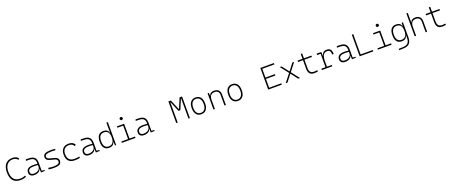

<svg xmlns="http://www.w3.org/2000/svg" viewBox="231 -3144 13599 5779"><g transform="rotate(-20 7031.0 -254.5)"><path d="M360.4 9.8Q48.8 9.8 48.8 -347.7Q48.8 -517.1 127.2 -610.1Q205.6 -703.1 348.6 -703.1Q416.5 -703.1 466.6 -680.4Q516.6 -657.7 539.6 -615.7L507.8 -583Q481 -619.1 439.5 -639.2Q397.9 -659.2 349.6 -659.2Q234.4 -659.2 165 -579.3Q95.7 -499.5 95.7 -352.5Q95.7 -34.2 367.2 -34.2Q450.2 -34.2 530.8 -71.3L543 -27.8Q456.1 9.8 360.4 9.8Z M1014.6 4.9 1009.8 -109.4H1003.9Q996.6 -75.2 969 -48.3Q941.4 -21.5 898.9 -5.9Q856.4 9.8 804.7 9.8Q728 9.8 686.3 -25.4Q644.5 -60.5 644.5 -124Q644.5 -286.1 868.2 -286.1Q906.2 -286.1 941.2 -283.9Q976.1 -281.7 1003.4 -276.9V-297.9Q1003.4 -391.1 957.8 -432.9Q912.1 -474.6 810.5 -476.1L708 -477.5L717.8 -522.5L810.5 -521Q936.5 -519 993.4 -464.6Q1050.3 -410.2 1050.3 -291.5V-37.1L1139.6 -30.8V0ZM1003.4 -236.8Q972.7 -241.7 935.8 -242.7Q898.9 -243.7 865.7 -243.7Q691.4 -243.7 691.4 -127.4Q691.4 -83 721.2 -59.1Q751 -35.2 804.7 -35.2Q861.3 -35.2 906.2 -54.4Q951.2 -73.7 977.3 -106.7Q1003.4 -139.6 1003.4 -181.2Z M1424.8 9.8Q1368.7 9.8 1329.6 6.3Q1290.5 2.9 1259.8 -4.9L1265.6 -51.3Q1360.8 -35.2 1424.8 -35.2Q1528.8 -35.2 1575.9 -57.6Q1623 -80.1 1623 -129.9Q1623 -164.6 1599.4 -188Q1575.7 -211.4 1522.9 -224.6L1408.2 -253.4Q1333 -272 1300.3 -305.2Q1267.6 -338.4 1267.6 -386.2Q1267.6 -460.9 1329.8 -494.1Q1392.1 -527.3 1531.2 -527.3Q1563.5 -527.3 1591.6 -525.1Q1619.6 -522.9 1656.2 -517.6L1650.9 -475.6Q1610.8 -479.5 1581.8 -481Q1552.7 -482.4 1528.3 -482.4Q1415.5 -482.4 1365 -459.5Q1314.5 -436.5 1314.5 -385.7Q1314.5 -356.4 1341.6 -333.7Q1368.7 -311 1430.7 -295.9L1522 -273.9Q1601.1 -254.9 1635.5 -219.7Q1669.9 -184.6 1669.9 -129.9Q1669.9 -56.2 1612.1 -23.2Q1554.2 9.8 1424.8 9.8Z M2100.6 9.8Q1970.2 9.8 1903.1 -58.6Q1835.9 -127 1835.9 -259.8Q1835.9 -386.7 1901.1 -457Q1966.3 -527.3 2086.9 -527.3Q2158.2 -527.3 2209.2 -499.3Q2260.3 -471.2 2281.7 -419.9L2241.2 -394Q2214.8 -443.4 2173.6 -462.9Q2132.3 -482.4 2083 -482.4Q1988.3 -482.4 1935.5 -425.8Q1882.8 -369.1 1882.8 -264.6Q1882.8 -151.4 1938.5 -93.3Q1994.1 -35.2 2102.5 -35.2Q2142.6 -35.2 2181.9 -39.6Q2221.2 -43.9 2258.8 -51.8L2264.6 -7.3Q2224.6 2.9 2182.9 6.3Q2141.1 9.8 2100.6 9.8Z M2772.5 4.9 2767.6 -109.4H2761.7Q2754.4 -75.2 2726.8 -48.3Q2699.2 -21.5 2656.7 -5.9Q2614.3 9.8 2562.5 9.8Q2485.8 9.8 2444.1 -25.4Q2402.3 -60.5 2402.3 -124Q2402.3 -286.1 2626 -286.1Q2664.1 -286.1 2699 -283.9Q2733.9 -281.7 2761.2 -276.9V-297.9Q2761.2 -391.1 2715.6 -432.9Q2669.9 -474.6 2568.4 -476.1L2465.8 -477.5L2475.6 -522.5L2568.4 -521Q2694.3 -519 2751.2 -464.6Q2808.1 -410.2 2808.1 -291.5V-37.1L2897.5 -30.8V0ZM2761.2 -236.8Q2730.5 -241.7 2693.6 -242.7Q2656.7 -243.7 2623.5 -243.7Q2449.2 -243.7 2449.2 -127.4Q2449.2 -83 2479 -59.1Q2508.8 -35.2 2562.5 -35.2Q2619.1 -35.2 2664.1 -54.4Q2709 -73.7 2735.1 -106.7Q2761.2 -139.6 2761.2 -181.2Z M3194.8 9.8Q3093.3 9.8 3040.8 -57.1Q2988.3 -124 2988.3 -253.9Q2988.3 -388.7 3041.5 -458Q3094.7 -527.3 3197.8 -527.3Q3347.7 -527.3 3372.1 -401.4H3376V-732.4H3421.9V2.4L3386.2 4.9L3376.5 -122.1H3374Q3361.8 -61 3318.4 -25.6Q3274.9 9.8 3194.8 9.8ZM3376 -255.9V-261.2Q3376 -482.4 3203.6 -482.4Q3035.2 -482.4 3035.2 -253.9Q3035.2 -146.5 3078.1 -90.8Q3121.1 -35.2 3204.6 -35.2Q3289.1 -35.2 3332.5 -91.1Q3376 -147 3376 -255.9Z M3605.5 0V-43.9H3819.8V-473.6H3634.8V-517.6H3865.7V-43.9H4042V0ZM3836.9 -646Q3816.9 -646 3802.5 -660.2Q3788.1 -674.3 3788.1 -694.3Q3788.1 -714.4 3802.5 -728.8Q3816.9 -743.2 3836.9 -743.2Q3856.9 -743.2 3871.3 -728.8Q3885.7 -714.4 3885.7 -694.3Q3885.7 -674.3 3871.3 -660.2Q3856.9 -646 3836.9 -646Z M4530.3 4.9 4525.4 -109.4H4519.5Q4512.2 -75.2 4484.6 -48.3Q4457 -21.5 4414.6 -5.9Q4372.1 9.8 4320.3 9.8Q4243.7 9.8 4201.9 -25.4Q4160.2 -60.5 4160.2 -124Q4160.2 -286.1 4383.8 -286.1Q4421.9 -286.1 4456.8 -283.9Q4491.7 -281.7 4519 -276.9V-297.9Q4519 -391.1 4473.4 -432.9Q4427.7 -474.6 4326.2 -476.1L4223.6 -477.5L4233.4 -522.5L4326.2 -521Q4452.1 -519 4509 -464.6Q4565.9 -410.2 4565.9 -291.5V-37.1L4655.3 -30.8V0ZM4519 -236.8Q4488.3 -241.7 4451.4 -242.7Q4414.6 -243.7 4381.3 -243.7Q4207 -243.7 4207 -127.4Q4207 -83 4236.8 -59.1Q4266.6 -35.2 4320.3 -35.2Q4377 -35.2 4421.9 -54.4Q4466.8 -73.7 4492.9 -106.7Q4519 -139.6 4519 -181.2Z M5347.7 0V-693.4H5426.8L5565.4 -365.2H5567.4L5706.1 -693.4H5785.2V0H5739.3V-650.4H5734.4L5595.7 -322.3H5537.1L5398.4 -650.4H5393.6V0Z M6152.3 9.8Q6050.8 9.8 5994.1 -60.5Q5937.5 -130.9 5937.5 -258.8Q5937.5 -387.2 5994.1 -457.3Q6050.8 -527.3 6152.3 -527.3Q6254.4 -527.3 6310.8 -457.3Q6367.2 -387.2 6367.2 -258.8Q6367.2 -130.9 6310.8 -60.5Q6254.4 9.8 6152.3 9.8ZM6152.3 -35.2Q6232.4 -35.2 6276.4 -93.5Q6320.3 -151.9 6320.3 -258.8Q6320.3 -365.7 6276.4 -424.1Q6232.4 -482.4 6152.3 -482.4Q6072.3 -482.4 6028.3 -424.1Q5984.4 -365.7 5984.4 -258.8Q5984.4 -151.9 6028.3 -93.5Q6072.3 -35.2 6152.3 -35.2Z M6891.6 0V-338.9Q6891.6 -407.7 6855 -445.1Q6818.4 -482.4 6752.9 -482.4Q6585 -482.4 6585 -293V0H6539.1V-517.6H6581.1L6584.5 -423.8H6588.9Q6617.2 -527.3 6748.5 -527.3Q6838.9 -527.3 6888.2 -477.5Q6937.5 -427.7 6937.5 -336.9V0Z M7324.2 9.8Q7222.7 9.8 7166 -60.5Q7109.4 -130.9 7109.4 -258.8Q7109.4 -387.2 7166 -457.3Q7222.7 -527.3 7324.2 -527.3Q7426.3 -527.3 7482.7 -457.3Q7539.1 -387.2 7539.1 -258.8Q7539.1 -130.9 7482.7 -60.5Q7426.3 9.8 7324.2 9.8ZM7324.2 -35.2Q7404.3 -35.2 7448.2 -93.5Q7492.2 -151.9 7492.2 -258.8Q7492.2 -365.7 7448.2 -424.1Q7404.3 -482.4 7324.2 -482.4Q7244.1 -482.4 7200.2 -424.1Q7156.2 -365.7 7156.2 -258.8Q7156.2 -151.9 7200.2 -93.5Q7244.1 -35.2 7324.2 -35.2Z M8293 0V-693.4H8728.5V-649.4H8338.9V-369.1H8640.6V-325.2H8338.9V-43.9H8728.5V0Z M8852.5 0 9056.2 -257.8 8852.5 -517.6H8910.2L9084 -293.9L9253.9 -517.6H9311.5L9111.8 -258.3L9311.5 0H9253.9L9083.5 -222.2L8910.2 0Z M9761.7 9.8Q9579.6 9.8 9579.6 -200.2V-473.6H9420.9V-517.6H9579.6V-673.8H9625.5V-517.6H9866.2V-473.6H9625.5V-200.2Q9625.5 -35.2 9771.5 -35.2Q9801.8 -35.2 9828.1 -37.8Q9854.5 -40.5 9880.4 -45.4L9885.7 -2Q9854.5 3.9 9824.7 6.8Q9794.9 9.8 9761.7 9.8Z M10189.9 -222.7V-43.9H10345.7V0H10011.7V-43.9H10144V-473.6H10031.2V-517.6H10180.2L10189 -384.8H10193.8Q10216.3 -527.3 10351.6 -527.3Q10435.5 -527.3 10473.6 -481.4Q10511.7 -435.5 10511.7 -333H10464.8Q10464.8 -412.1 10437.5 -447.3Q10410.2 -482.4 10349.6 -482.4Q10269 -482.4 10229.5 -414.8Q10189.9 -347.2 10189.9 -222.7Z M10975.6 4.9 10970.7 -109.4H10964.8Q10957.5 -75.2 10929.9 -48.3Q10902.3 -21.5 10859.9 -5.9Q10817.4 9.8 10765.6 9.8Q10689 9.8 10647.2 -25.4Q10605.5 -60.5 10605.5 -124Q10605.5 -286.1 10829.1 -286.1Q10867.2 -286.1 10902.1 -283.9Q10937 -281.7 10964.4 -276.9V-297.9Q10964.4 -391.1 10918.7 -432.9Q10873 -474.6 10771.5 -476.1L10668.9 -477.5L10678.7 -522.5L10771.5 -521Q10897.5 -519 10954.3 -464.6Q11011.2 -410.2 11011.2 -291.5V-37.1L11100.6 -30.8V0ZM10964.4 -236.8Q10933.6 -241.7 10896.7 -242.7Q10859.9 -243.7 10826.7 -243.7Q10652.3 -243.7 10652.3 -127.4Q10652.3 -83 10682.1 -59.1Q10711.9 -35.2 10765.6 -35.2Q10822.3 -35.2 10867.2 -54.4Q10912.1 -73.7 10938.2 -106.7Q10964.4 -139.6 10964.4 -181.2Z M11222.7 0V-693.4H11268.6V-43.9H11658.2V0Z M11808.6 0V-43.9H12022.9V-473.6H11837.9V-517.6H12068.8V-43.9H12245.1V0ZM12040 -646Q12020 -646 12005.6 -660.2Q11991.2 -674.3 11991.2 -694.3Q11991.2 -714.4 12005.6 -728.8Q12020 -743.2 12040 -743.2Q12060.1 -743.2 12074.5 -728.8Q12088.9 -714.4 12088.9 -694.3Q12088.9 -674.3 12074.5 -660.2Q12060.1 -646 12040 -646Z M12405.3 233.4 12403.3 190.4 12554.7 184.6Q12656.7 180.7 12703.9 127.4Q12751 74.2 12751 -30.3V-122.1H12746.6Q12734.4 -61 12691.4 -25.6Q12648.4 9.8 12569.8 9.8Q12468.3 9.8 12415.8 -57.1Q12363.3 -124 12363.3 -253.9Q12363.3 -388.7 12416.5 -458Q12469.7 -527.3 12572.8 -527.3Q12722.7 -527.3 12747.1 -401.4H12751L12755.9 -517.6H12796.9V-45.9Q12796.9 92.3 12736.6 158Q12676.3 223.6 12544.9 228.5ZM12751 -261.2Q12751 -482.4 12578.6 -482.4Q12410.2 -482.4 12410.2 -253.9Q12410.2 -146.5 12453.1 -90.8Q12496.1 -35.2 12579.6 -35.2Q12664.1 -35.2 12707.5 -91.1Q12751 -147 12751 -255.9Z M13336.9 0V-338.9Q13336.9 -407.7 13300.3 -445.1Q13263.7 -482.4 13198.2 -482.4Q13030.3 -482.4 13030.3 -293V0H12984.4V-732.4H13030.3V-423.8H13034.2Q13062.5 -527.3 13193.8 -527.3Q13284.2 -527.3 13333.5 -477.5Q13382.8 -427.7 13382.8 -336.9V0Z M13863.3 9.8Q13681.2 9.8 13681.2 -200.2V-473.6H13522.5V-517.6H13681.2V-673.8H13727.1V-517.6H13967.8V-473.6H13727.1V-200.2Q13727.1 -35.2 13873 -35.2Q13903.3 -35.2 13929.7 -37.8Q13956.1 -40.5 13981.9 -45.4L13987.3 -2Q13956.1 3.9 13926.3 6.8Q13896.5 9.8 13863.3 9.8Z"/></g></svg>

Font: Cascadia Mono ExtraLight
Style: Regular
Weight: 200
Monospace: yes
Designer: Aaron Bell
Foundry: Saja Typeworks
Version: Version 2404.023; ttfautohint (v1.8.4)